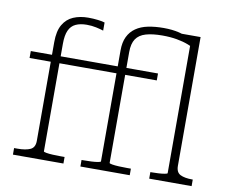

<svg xmlns="http://www.w3.org/2000/svg" viewBox="-82 -876 1176 981"><g transform="rotate(10 505.5 -385.5)"><path d="M42 -537H462V-501H42ZM197 -44Q197 -41 210.5 -38.5Q224 -36 244.5 -35Q265 -34 285 -34H306V0H44V-34H62Q104 -34 128 -45Q152 -56 152 -90V-603Q152 -660 171.5 -693.5Q191 -727 225 -741.5Q259 -756 302 -756Q328 -756 352.5 -753Q377 -750 388 -746V-704Q373 -709 350 -714Q327 -719 301 -719Q267 -719 243.5 -708Q220 -697 208.5 -671.5Q197 -646 197 -602ZM383 -537H702V-501H383ZM751 0V-34H759Q774 -34 792.5 -35Q811 -36 825 -38.5Q839 -41 839 -44V-715L766 -758H884V-90Q884 -56 906.5 -45Q929 -34 968 -34H971V0ZM650 0H394V-34H402Q424 -34 444.5 -35Q465 -36 479 -38.5Q493 -41 493 -44V-620Q493 -662 507 -691Q521 -720 547 -738Q573 -756 609.5 -763.5Q646 -771 691 -771Q735 -771 770.5 -762.5Q806 -754 831 -742.5Q856 -731 868 -721L864 -689Q851 -700 825.5 -710Q800 -720 766 -726Q732 -732 691 -732Q640 -732 605.5 -722Q571 -712 554.5 -687.5Q538 -663 538 -619V-44Q538 -41 552 -38.5Q566 -36 587.5 -35Q609 -34 630 -34H650Z"/></g></svg>

Font: Roboto Serif Thin
Style: Regular
Weight: 250
Designer: Greg Gazdowicz
Foundry: Commercial Type
Version: Version 1.004